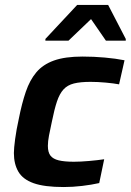

<svg xmlns="http://www.w3.org/2000/svg" viewBox="-20 -746 527 774"><path d="M237 8Q159 8 115.5 -7.5Q72 -23 54 -54Q36 -85 36 -129Q36 -148 41 -185.5Q46 -223 56 -268Q68 -329 84 -376Q100 -423 126.5 -454.5Q153 -486 197.5 -502Q242 -518 313 -518Q358 -518 402.5 -514Q447 -510 482 -503L460 -406Q439 -410 406.5 -413Q374 -416 345 -416Q304 -416 278 -409.5Q252 -403 236 -385.5Q220 -368 209.5 -336.5Q199 -305 189 -255Q182 -223 177.5 -199.5Q173 -176 173 -158Q173 -132 183.5 -118.5Q194 -105 217 -99.5Q240 -94 278 -94Q304 -94 338.5 -97Q373 -100 400 -104L380 -8Q349 -1 311 3.5Q273 8 237 8ZM163 -582V-589L291 -726H416L487 -589V-582H407L347 -669L256 -582Z"/></svg>

Font: Saira Thin SemiBold
Style: Italic
Weight: 600
Italic angle: -12°
Version: Version 1.101